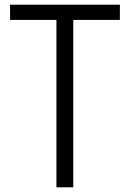

<svg xmlns="http://www.w3.org/2000/svg" viewBox="-20 -800 555 820"><path d="M293 -715V0H221V-715H23V-780H492V-715Z"/></svg>

Font: Cooper Hewitt
Style: Book
Weight: 705
Designer: Village Type and Design LLC
Foundry: Cooper Hewitt Smithsonian Design Museum
Version: 1.000; ttfautohint (v1.8.1)